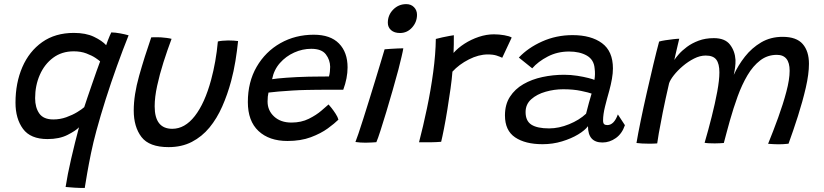

<svg xmlns="http://www.w3.org/2000/svg" viewBox="-20 -706 4092 954"><path d="M401 228Q375 228 349.8 226.5Q324.5 225 306 223Q315 163.5 333.5 83.2Q352 3 372.5 -73.5Q356.5 -56.5 315.8 -35.8Q275 -15 216 -15Q131.5 -15 94.2 -65.8Q57 -116.5 57 -196Q57 -294 91 -372.5Q125 -451 189.8 -496.8Q254.5 -542.5 347 -542.5Q406.5 -542.5 446.8 -523.2Q487 -504 507.5 -481.5Q510 -489.5 515 -502.8Q520 -516 525.2 -528.2Q530.5 -540.5 533 -545Q553.5 -544.5 576.8 -540.2Q600 -536 619 -530.5Q590.5 -459.5 561 -377.5Q531.5 -295.5 505.2 -212.8Q479 -130 459 -56.5Q443.5 0.5 432.2 55.2Q421 110 413.2 155Q405.5 200 401 228ZM245 -112.5Q278.5 -112.5 309.2 -123.5Q340 -134.5 363.8 -149Q387.5 -163.5 398.5 -173.5Q403.5 -189.5 414 -220.2Q424.5 -251 436.8 -286.5Q449 -322 460 -353.2Q471 -384.5 477.5 -401Q472.5 -406 454.8 -418Q437 -430 409.2 -440.5Q381.5 -451 346.5 -451Q287 -451 244 -419Q201 -387 177.8 -334Q154.5 -281 154.5 -218Q154.5 -172 175.2 -142.2Q196 -112.5 245 -112.5Z M1062.5 -500Q1070 -502 1085 -503.5Q1100 -505 1114 -505Q1126 -505 1140.5 -504.2Q1155 -503.5 1163 -502Q1158 -453.5 1149.8 -402.8Q1141.5 -352 1128.5 -303.5Q1110.5 -236.5 1084.2 -177Q1058 -117.5 1020.8 -72.2Q983.5 -27 933.2 -1Q883 25 817.5 25Q721.5 25 683 -25.2Q644.5 -75.5 644.5 -157Q644.5 -234 671.2 -329Q698 -424 731.5 -520.5Q741 -521 754.2 -521Q767.5 -521 779 -520.5Q794 -519.5 808.8 -517.5Q823.5 -515.5 832.5 -513Q811.5 -457 792.2 -396.5Q773 -336 760.8 -279.5Q748.5 -223 748.5 -178Q748.5 -66 836 -66Q898.5 -66 948 -129.5Q997.5 -193 1029 -309.5Q1041 -354 1049.5 -401.8Q1058 -449.5 1062.5 -500Z M1661.5 -111.5Q1643 -93 1608.8 -68Q1574.5 -43 1524.5 -24.2Q1474.5 -5.5 1408.5 -5.5Q1317.5 -5.5 1264.5 -55Q1211.5 -104.5 1211.5 -199Q1211.5 -298.5 1255.2 -374Q1299 -449.5 1373.2 -491.5Q1447.5 -533.5 1539 -533.5Q1621.5 -533.5 1664.2 -490Q1707 -446.5 1707 -371Q1707 -318 1685.5 -260Q1680 -260 1659 -260.2Q1638 -260.5 1609.5 -260.2Q1581 -260 1552 -259.8Q1523 -259.5 1502.5 -259Q1470 -258.5 1433 -256.2Q1396 -254 1364 -251.2Q1332 -248.5 1314 -246Q1309.5 -228 1309.5 -201.5Q1309.5 -157 1342 -127Q1374.5 -97 1428 -97Q1477 -97 1514.5 -115.8Q1552 -134.5 1577 -156.2Q1602 -178 1612.5 -187Q1616 -183.5 1626.8 -170Q1637.5 -156.5 1648 -140.2Q1658.5 -124 1661.5 -111.5ZM1332 -312.5Q1353 -316 1403 -319.8Q1453 -323.5 1513 -325Q1548 -325.5 1578.8 -325.8Q1609.5 -326 1614.5 -326Q1617.5 -336 1619 -349Q1620.5 -362 1620.5 -374Q1620 -408.5 1599 -436Q1578 -463.5 1526.5 -463.5Q1483 -463.5 1441.8 -445Q1400.5 -426.5 1370.8 -392.8Q1341 -359 1332 -312.5Z M1967.5 -542Q1939.5 -542 1923.2 -556.2Q1907 -570.5 1907 -593Q1907 -631.5 1933.8 -658.5Q1960.5 -685.5 1998.5 -685.5Q2022.5 -685.5 2037.2 -670.2Q2052 -655 2052 -632.5Q2052 -596.5 2027.5 -569.2Q2003 -542 1967.5 -542ZM1850 0.5Q1842 1 1827 2Q1812 3 1796.5 3Q1769 3 1746 -0.5Q1750.5 -11 1761 -42Q1771.5 -73 1785.2 -116.2Q1799 -159.5 1814.2 -208.5Q1829.5 -257.5 1844.2 -305.8Q1859 -354 1871.2 -394.8Q1883.5 -435.5 1891 -461Q1901.5 -462 1919.5 -463.2Q1937.5 -464.5 1955.5 -465.2Q1973.5 -466 1984 -466Q1982 -452.5 1975.2 -423.8Q1968.5 -395 1959.5 -360Q1947 -313.5 1931.2 -258.2Q1915.5 -203 1899.5 -150.2Q1883.5 -97.5 1870.5 -57Q1857.5 -16.5 1850 0.5Z M2233.5 -443Q2255.5 -468 2288.2 -489Q2321 -510 2359 -522.8Q2397 -535.5 2434 -535.5Q2459.5 -535.5 2485.5 -531Q2511.5 -526.5 2522.5 -519.5L2475.5 -419Q2465 -424 2447.8 -429.8Q2430.5 -435.5 2403.5 -435.5Q2358.5 -435.5 2309.8 -410.8Q2261 -386 2228 -350Q2225.5 -315 2218.5 -265Q2211.5 -215 2203 -162.5Q2194.5 -110 2186 -66.8Q2177.5 -23.5 2172 -1.5Q2150 0.5 2118.8 1Q2087.5 1.5 2062 1Q2082.5 -77.5 2101.5 -168Q2120.5 -258.5 2132.5 -347.8Q2144.5 -437 2145.5 -512.5Q2159.5 -516.5 2178.5 -520.5Q2197.5 -524.5 2213.5 -527.5Q2229.5 -530.5 2235 -531Q2235 -512.5 2234.8 -485.5Q2234.5 -458.5 2233.5 -443Z M2676 10.5Q2590 10.5 2539.5 -23.5Q2489 -57.5 2489 -132.5Q2489 -187 2513.8 -225.2Q2538.5 -263.5 2580.5 -287.8Q2622.5 -312 2675 -323.2Q2727.5 -334.5 2783 -334.5Q2816 -334.5 2848 -329.5Q2880 -324.5 2903.2 -318.5Q2926.5 -312.5 2933.5 -309Q2938.5 -337 2934.5 -366.5Q2931 -409.5 2895.8 -429.8Q2860.5 -450 2807.5 -450Q2749.5 -450 2701.5 -425Q2653.5 -400 2624.5 -366.5L2558 -420Q2603.5 -468.5 2673.8 -500Q2744 -531.5 2825 -531.5Q2917 -531.5 2971.2 -491.5Q3025.5 -451.5 3025.5 -366Q3025.5 -342 3020.5 -313.8Q3015.5 -285.5 3007.5 -256Q2996 -216 2986.2 -176.5Q2976.5 -137 2976.5 -108Q2976.5 -93.5 2982 -89Q2987.5 -84.5 2997.5 -84.5Q3031 -84.5 3050 -137.5L3085 -84Q3071 -42 3040 -20Q3009 2 2973.5 2Q2901.5 2 2901.5 -79Q2886.5 -58.5 2852.5 -38Q2818.5 -17.5 2772.5 -3.5Q2726.5 10.5 2676 10.5ZM2708.5 -68Q2757 -68 2807.8 -88.8Q2858.5 -109.5 2892 -141Q2907 -200.5 2919.5 -241Q2906.5 -246 2868 -254.2Q2829.5 -262.5 2778 -262.5Q2734 -262.5 2691 -250.2Q2648 -238 2619.8 -213Q2591.5 -188 2591.5 -149Q2591.5 -105 2620.5 -86.5Q2649.5 -68 2708.5 -68Z M3142.5 4.5Q3150 -40.5 3163.5 -106.2Q3177 -172 3193.5 -244.5Q3210 -317 3226 -384.2Q3242 -451.5 3255 -499.5Q3266 -503 3285.8 -506Q3305.5 -509 3325 -511.2Q3344.5 -513.5 3355 -513.5Q3352.5 -503 3347.2 -480.8Q3342 -458.5 3337 -437Q3332 -415.5 3330.5 -408Q3337 -418.5 3352.8 -436.5Q3368.5 -454.5 3393.2 -473Q3418 -491.5 3451.5 -504Q3485 -516.5 3527 -516.5Q3582.5 -516.5 3607.2 -484.2Q3632 -452 3634.5 -408.5Q3635 -390 3632.5 -371Q3630 -352 3626 -334Q3647.5 -381.5 3681.5 -424.8Q3715.5 -468 3762.2 -495.5Q3809 -523 3868.5 -523Q3937.5 -523 3968.5 -487.2Q3999.5 -451.5 3999.5 -389Q3999.5 -338.5 3983.8 -270.2Q3968 -202 3944.8 -129.2Q3921.5 -56.5 3898 8Q3873 11 3848 11Q3836 11 3822.8 10.2Q3809.5 9.5 3796.5 8.5Q3822 -54 3846.5 -121.5Q3871 -189 3887.2 -250.2Q3903.5 -311.5 3903.5 -354.5Q3903.5 -433.5 3840 -433.5Q3793.5 -433.5 3757.5 -406Q3721.5 -378.5 3694 -332Q3666.5 -285.5 3645.2 -227Q3624 -168.5 3606.5 -106.5Q3599 -80 3591.5 -51.8Q3584 -23.5 3576.5 4.5Q3568.5 5 3556.2 5.8Q3544 6.5 3531.5 6.5Q3517 6.5 3502.5 5.8Q3488 5 3481 3.5Q3499.5 -59.5 3516.2 -126Q3533 -192.5 3543.8 -250.5Q3554.5 -308.5 3554.5 -346.5Q3554.5 -389 3539.2 -409.5Q3524 -430 3486.5 -430Q3458 -430 3428.5 -415Q3399 -400 3372.8 -377.8Q3346.5 -355.5 3328.2 -332.2Q3310 -309 3304.5 -292Q3286 -212 3273.2 -148.2Q3260.5 -84.5 3253.5 -44.2Q3246.5 -4 3245.5 6.5Q3241 7 3229 7.5Q3217 8 3208 8Q3189 8 3170.5 7Q3152 6 3142.5 4.5Z"/></svg>

Font: Grandstander
Style: Italic
Weight: 400
Italic angle: -15°
Designer: Tyler Finck
Foundry: Etcetera Type Co
Version: Version 1.200; ttfautohint (v1.8.3)